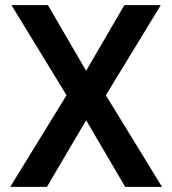

<svg xmlns="http://www.w3.org/2000/svg" viewBox="-20 -731 673 751"><path d="M316.9 -454.1 466.3 -710.9H608.9L394 -358.4L613.8 0H469.7L316.9 -260.7L163.6 0H20L240.2 -358.4L24.9 -710.9H167.5Z"/></svg>

Font: Vazir Medium UI
Style: Medium-UI
Weight: 500
Designer: Saber Rastikerdar
Foundry: Saber Rastikerdar
Version: Version 30.0.0